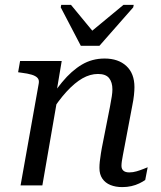

<svg xmlns="http://www.w3.org/2000/svg" viewBox="-20 -757 658 784"><path d="M310 -570H386L524 -727L526 -737H484L345 -622L364 -623L270 -737H230L228 -727ZM64 0H153L216 -364L210 -377L232 -508H62L54 -462L68 -460Q93 -457 109.5 -452Q126 -447 133.5 -438.5Q141 -430 138 -415ZM489 -161 520 -325Q525 -349 527 -368.5Q529 -388 529 -401Q529 -457 496 -487.5Q463 -518 407 -518Q356 -518 314 -493Q272 -468 234 -422Q196 -376 159 -315L183 -290Q218 -346 251.5 -382.5Q285 -419 316.5 -437Q348 -455 380 -455Q412 -455 425.5 -438Q439 -421 439 -392Q439 -380 436.5 -363.5Q434 -347 429 -321L401 -179Q395 -150 392 -130.5Q389 -111 387.5 -97.5Q386 -84 386 -71Q386 -45 398 -27.5Q410 -10 431 -1.5Q452 7 479 7Q499 7 516.5 3Q534 -1 548.5 -8Q563 -15 573 -22L583 -74Q578 -72 565.5 -67Q553 -62 538 -57.5Q523 -53 508 -53Q492 -53 484 -60Q476 -67 476 -80Q476 -88 477.5 -98.5Q479 -109 482 -124.5Q485 -140 489 -161Z"/></svg>

Font: Roboto Serif 20pt
Style: Italic
Weight: 400
Italic angle: -10°
Designer: Greg Gazdowicz
Foundry: Commercial Type
Version: Version 1.008